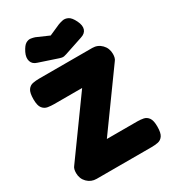

<svg xmlns="http://www.w3.org/2000/svg" viewBox="-222 -1043 1043 1168"><g transform="rotate(-30 299.0 -459.0)"><path d="M105 11Q67 11 40.5 -15.5Q14 -42 14 -82Q14 -96 17 -107.5Q20 -119 27 -127L305 -512H109Q87 -512 65 -515.5Q43 -519 28.5 -537.5Q14 -556 14 -600Q14 -646 27.5 -665Q41 -684 62.5 -688Q84 -692 106 -692H480Q518 -692 544.5 -665Q571 -638 571 -598Q571 -584 568 -572.5Q565 -561 558 -553L280 -168H494Q516 -168 536.5 -164Q557 -160 570.5 -141.5Q584 -123 584 -80Q584 -35 570.5 -16Q557 3 536 7Q515 11 492 11ZM299 -884 376 -918Q389 -923 407 -927Q425 -931 445 -921.5Q465 -912 483 -875Q500 -840 492 -815.5Q484 -791 452 -781L323 -738Q320 -738 313.5 -735.5Q307 -733 299 -733Q291 -733 284 -735.5Q277 -738 275 -738L146 -781Q115 -790 107 -816Q99 -842 115 -875Q133 -911 150.5 -921Q168 -931 184 -928.5Q200 -926 212 -922Z"/></g></svg>

Font: Fredoka
Style: Bold
Weight: 700
Designer: Ben Nathan
Foundry: Milena B. Brandão, Ben Nathan
Version: Version 2.001